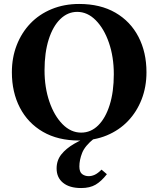

<svg xmlns="http://www.w3.org/2000/svg" viewBox="-20 -700 800 970"><path d="M380 -680Q487 -680 563 -636Q639 -592 679.5 -514Q720 -436 720 -335Q720 -261 695.5 -198Q671 -135 626.5 -88.5Q582 -42 519.5 -16Q457 10 380 10Q273 10 197 -34Q121 -78 80.5 -156Q40 -234 40 -335Q40 -409 64.5 -472Q89 -535 133.5 -581.5Q178 -628 241 -654Q304 -680 380 -680ZM390 -30Q439 -30 476 -66.5Q513 -103 534 -169.5Q555 -236 555 -325Q555 -412 530.5 -483.5Q506 -555 464 -597.5Q422 -640 370 -640Q322 -640 284.5 -603.5Q247 -567 226 -500.5Q205 -434 205 -345Q205 -258 229.5 -186.5Q254 -115 296 -72.5Q338 -30 390 -30ZM445 -15 455 0Q409 37 395 72.5Q381 108 381 141Q381 169 395 179.5Q409 190 428 190Q443 190 458.5 183Q474 176 493 157L520 180Q492 216 463 233Q434 250 390 250Q331 250 298.5 223.5Q266 197 266 151Q266 110 290 80Q314 50 354.5 26.5Q395 3 445 -15Z"/></svg>

Font: Brygada 1918
Style: Regular
Weight: 400
Designer: Mateusz Machalski | Borys Kosmynka | Przemek Hoffer
Foundry: NIEPODLEGLA 2018
Version: Version 3.006